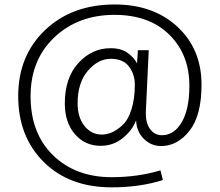

<svg xmlns="http://www.w3.org/2000/svg" viewBox="-20 -762 971 849"><path d="M60.5 -336.9Q60.5 -515.6 179.2 -628.9Q297.9 -742.2 487.3 -742.2Q658.2 -742.2 764.6 -643.6Q871.1 -544.9 871.1 -387.7Q871.1 -251 817.9 -183.6Q764.6 -116.2 692.4 -116.2Q648.4 -116.2 616.2 -147.9Q584 -179.7 582 -228.5H581.1Q565.4 -186.5 523.4 -151.9Q481.4 -117.2 424.8 -117.2Q356.4 -117.2 311.5 -168.5Q266.6 -219.7 266.6 -304.7Q266.6 -418 326.7 -483.4Q386.7 -548.8 468.8 -548.8Q516.6 -548.8 545.4 -527.3Q574.2 -505.9 585.9 -481.4L589.8 -540H637.7L625 -270.5Q623 -219.7 643.1 -191.9Q663.1 -164.1 696.3 -164.1Q750 -164.1 783.7 -221.7Q817.4 -279.3 817.4 -382.8Q817.4 -521.5 728.5 -608.9Q639.6 -696.3 486.3 -696.3Q325.2 -696.3 220.2 -596.7Q115.2 -497.1 115.2 -336.9Q115.2 -171.9 214.8 -75.2Q314.5 21.5 473.6 21.5Q589.8 21.5 689.5 -8.8L700.2 34.2Q598.6 66.4 473.6 66.4Q286.1 66.4 173.3 -45.9Q60.5 -158.2 60.5 -336.9ZM323.2 -304.7Q323.2 -243.2 353.5 -205.1Q383.8 -167 430.7 -167Q453.1 -167 476.1 -177.2Q499 -187.5 522.9 -210Q546.9 -232.4 561.5 -278.8Q576.2 -325.2 576.2 -387.7Q576.2 -433.6 550.3 -467.8Q524.4 -502 469.7 -502Q414.1 -502 368.7 -449.2Q323.2 -396.5 323.2 -304.7Z"/></svg>

Font: Gothic A1 Light
Style: Regular
Weight: 300
Version: Version 2.50